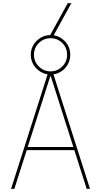

<svg xmlns="http://www.w3.org/2000/svg" viewBox="-20 -1196 640 1216"><path d="M50 0 283 -730H317L550 0H529L302 -712H298L71 0ZM147 -245V-265H453V-245ZM300 -724Q266 -724 237.5 -741Q209 -758 192 -786.5Q175 -815 175 -849Q175 -884 192 -912Q209 -940 237.5 -957Q266 -974 300 -974Q335 -974 363.5 -957Q392 -940 408.5 -912Q425 -884 425 -849Q425 -815 408.5 -786.5Q392 -758 363.5 -741Q335 -724 300 -724ZM300 -744Q344 -744 374.5 -775Q405 -806 405 -849Q405 -893 374.5 -923.5Q344 -954 300 -954Q257 -954 226 -923.5Q195 -893 195 -849Q195 -806 226 -775Q257 -744 300 -744ZM311 -956H288L409 -1176H432Z"/></svg>

Font: M PLUS Code Latin Expanded Thin
Style: Regular
Weight: 250
Width: 7
Designer: Coji Morishita
Foundry: UNDERFOREST DESIGN
Version: Version 1.002; ttfautohint (v1.8.3)